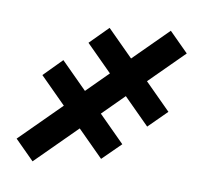

<svg xmlns="http://www.w3.org/2000/svg" viewBox="-66 -622 732 690"><g transform="rotate(10 300.0 -277.0)"><path d="M574 -480.5 450.5 -357.5 545.5 -262.5 479.5 -197 385 -291.5 307.5 -214 402.5 -119 336.5 -54 242 -148.5 95.5 -2.5 25 -73 171.5 -219 76.5 -314 141.5 -380 237 -284.5 314.5 -362 219.5 -457 285 -523 380 -428 503.5 -551Z"/></g></svg>

Font: JuliaMono Medium
Style: Italic
Weight: 500
Italic angle: -9°
Monospace: yes
Designer: cormullion
Foundry: corm
Version: Version 0.054; ttfautohint (v1.8.4)